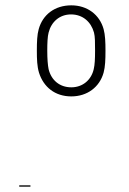

<svg xmlns="http://www.w3.org/2000/svg" viewBox="-20 -728 482 719"><path d="M247 -367C307 -367 353 -402 368 -456C374 -478 375 -505 375 -538C375 -570 374 -597 368 -619C353 -673 307 -708 247 -708C185 -708 140 -673 125 -619C119 -598 118 -571 118 -538C118 -506 119 -479 126 -456C143 -402 186 -367 247 -367ZM247 -401C203 -401 172 -428 162 -469C159 -484 157 -507 157 -538C157 -566 158 -591 162 -606C172 -646 203 -674 246 -674C290 -674 321 -646 332 -606C336 -591 336 -568 336 -538C336 -509 335 -485 331 -469C322 -429 290 -401 247 -401ZM52 -29H94V-34H52Z"/></svg>

Font: Arthouse Owned Light
Style: Regular
Weight: 300
Designer: Jeremy Tribby
Foundry: Tribby Type
Version: Version 1.000;PS 001.000;hotconv 1.0.88;makeotf.lib2.5.64775